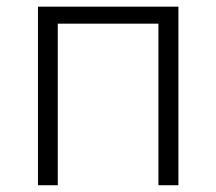

<svg xmlns="http://www.w3.org/2000/svg" viewBox="-20 -548 640 568"><path d="M507.8 0H448.7V-478H150.9V0H92.3V-528.3H507.8Z"/></svg>

Font: Roboto Mono Light
Style: Regular
Weight: 300
Designer: Google
Version: Version 2.000985; 2015; ttfautohint (v1.3)